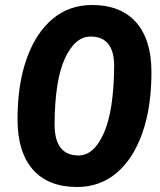

<svg xmlns="http://www.w3.org/2000/svg" viewBox="-20 -736 640 767"><path d="M288 11Q172 11 111 -59Q50 -129 50 -259Q50 -399 86.5 -501.5Q123 -604 189.5 -660Q256 -716 347 -716Q463 -716 524 -646.5Q585 -577 585 -448Q585 -307 548.5 -204Q512 -101 445.5 -45Q379 11 288 11ZM294 -115Q355 -115 394.5 -203.5Q434 -292 436 -467Q438 -590 342 -590Q280 -590 239.5 -503Q199 -416 198 -239Q198 -115 294 -115Z"/></svg>

Font: Nunito ExtraBold
Style: Italic
Weight: 800
Italic angle: -9°
Designer: Vernon Adams
Foundry: Vernon Adams
Version: Version 3.601; ttfautohint (v1.8.2.53-6de2)